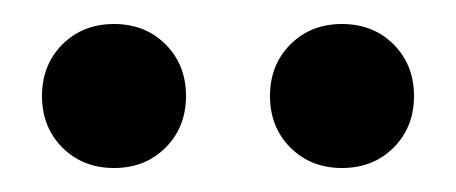

<svg xmlns="http://www.w3.org/2000/svg" viewBox="-20 -715 380 160"><path d="M75 -575Q49 -575 32 -592Q15 -609 15 -635Q15 -661 32 -678Q49 -695 75 -695Q101 -695 118 -678Q135 -661 135 -635Q135 -609 118 -592Q101 -575 75 -575ZM265 -575Q239 -575 222 -592Q205 -609 205 -635Q205 -661 222 -678Q239 -695 265 -695Q291 -695 308 -678Q325 -661 325 -635Q325 -609 308 -592Q291 -575 265 -575Z"/></svg>

Font: PT Root UI Web Medium
Style: Regular
Weight: 500
Designer: Vitaly Kuzmin
Foundry: ParaType Ltd.
Version: Version 1.001W